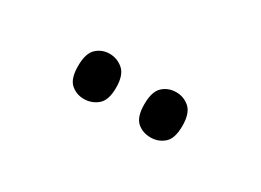

<svg xmlns="http://www.w3.org/2000/svg" viewBox="-21 -888 535 394"><g transform="rotate(30 246.5 -691.5)"><path d="M325 -638Q306 -638 293 -649.5Q280 -661 280 -691Q280 -721 293 -733Q306 -745 325 -745Q343 -745 356.5 -733Q370 -721 370 -691Q370 -661 356.5 -649.5Q343 -638 325 -638ZM167 -638Q149 -638 136 -649.5Q123 -661 123 -691Q123 -721 136 -733Q149 -745 167 -745Q185 -745 199 -733Q213 -721 213 -691Q213 -661 199 -649.5Q185 -638 167 -638Z"/></g></svg>

Font: Noto Serif Sinhala Condensed
Style: Regular
Weight: 400
Width: 3
Designer: Jelle Bosma - Monotype Design Team
Foundry: Monotype Imaging Inc.
Version: Version 2.007; ttfautohint (v1.8.4.7-5d5b)